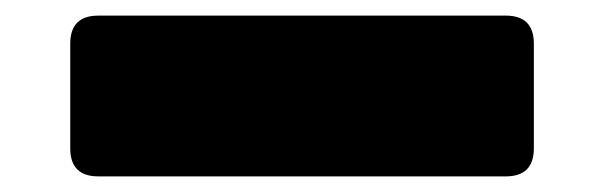

<svg xmlns="http://www.w3.org/2000/svg" viewBox="-20 -123 774 246"><path d="M106 103Q70 103 70 67V-67Q70 -103 106 -103H628Q664 -103 664 -67V67Q664 103 628 103Z"/></svg>

Font: Bungee Spice
Style: Regular
Weight: 400
Designer: David Jonathan Ross
Foundry: David Jonathan Ross
Version: Version 2.000